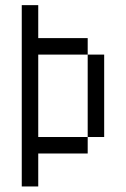

<svg xmlns="http://www.w3.org/2000/svg" viewBox="-20 -582 478 728"><path d="M312.5 -375H375V-62.5H312.5ZM62.5 -562.5H125V-437.5H312.5V-375H125V-62.5H312.5V0H125V125H62.5Z"/></svg>

Font: Pixel Operator
Style: Regular
Weight: 400
Designer: Jayvee Enaguas (HarvettFox96)
Version: 2016.04.25